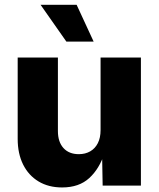

<svg xmlns="http://www.w3.org/2000/svg" viewBox="-20 -784 670 811"><path d="M242.2 7.8Q185.1 7.8 142.8 -17.6Q100.6 -43 77.6 -89.1Q54.7 -135.3 54.7 -197.3V-541H224.6V-230.5Q224.6 -184.6 248 -158.7Q271.5 -132.8 313 -132.8Q340.3 -132.8 361.1 -144.8Q381.8 -156.7 393.3 -179.4Q404.8 -202.1 404.8 -234.4V-541H575.2V0H413.6L411.1 -137.7H421.4Q400.4 -71.8 357.2 -32Q314 7.8 242.2 7.8ZM260.3 -608.4 151.4 -763.7H303.7L375.5 -608.4Z"/></svg>

Font: Inter 17pt ExtraBold
Style: Regular
Weight: 800
Version: Version 4.001;git-66647c0bb